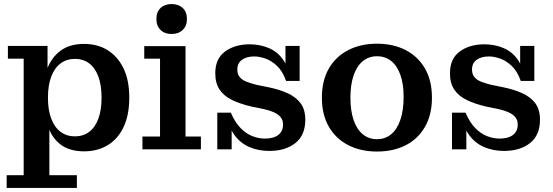

<svg xmlns="http://www.w3.org/2000/svg" viewBox="-20 -738 2735 949"><path d="M396 10Q325 10 281 -22.5Q237 -55 217 -114.5Q197 -174 197 -255L190 -256Q190 -335 212 -394.5Q234 -454 279.5 -487.5Q325 -521 395 -521Q462 -521 512 -490Q562 -459 590.5 -400Q619 -341 619 -255Q619 -170 591 -110.5Q563 -51 512.5 -20.5Q462 10 396 10ZM350 -64Q391 -64 420.5 -86Q450 -108 466 -151Q482 -194 482 -255Q482 -317 466 -360Q450 -403 420.5 -425Q391 -447 350 -447Q310 -447 280 -425Q250 -403 233.5 -360Q217 -317 217 -255Q217 -194 233.5 -151Q250 -108 280 -86Q310 -64 350 -64ZM13 191V128H97V-448H19V-511H215V-334L205 -258L224 -155V128H360V191Z M684 0V-63H771V-448H693V-510H897V-63H973V0ZM828 -570Q794 -570 773.5 -590Q753 -610 753 -644Q753 -679 773.5 -698.5Q794 -718 828 -718Q862 -718 883 -698.5Q904 -679 904 -644Q904 -610 883 -590Q862 -570 828 -570Z M1311 8Q1257 8 1212 -11.5Q1167 -31 1137.5 -72.5Q1108 -114 1102 -181H1121Q1142 -132 1170 -104Q1198 -76 1229 -64.5Q1260 -53 1289 -53Q1332 -53 1355.5 -71Q1379 -89 1379 -122Q1379 -145 1366.5 -159.5Q1354 -174 1332.5 -183.5Q1311 -193 1283 -199L1224 -211Q1168 -224 1127.5 -243.5Q1087 -263 1065.5 -295Q1044 -327 1044 -376Q1044 -448 1092.5 -483.5Q1141 -519 1214 -519Q1264 -519 1307.5 -501Q1351 -483 1379 -443.5Q1407 -404 1413 -338H1394Q1377 -386 1349.5 -412Q1322 -438 1292 -448.5Q1262 -459 1237 -459Q1199 -459 1176 -442.5Q1153 -426 1153 -394Q1153 -372 1164.5 -357.5Q1176 -343 1197.5 -334.5Q1219 -326 1247 -319L1306 -307Q1360 -296 1401 -277.5Q1442 -259 1465.5 -228Q1489 -197 1489 -146Q1489 -70 1440 -31Q1391 8 1311 8ZM1054 0V-181H1102L1125 -143V0ZM1413 -338 1391 -376V-511H1461V-338Z M1843 11Q1763 11 1701.5 -20.5Q1640 -52 1605.5 -111.5Q1571 -171 1571 -255Q1571 -340 1605.5 -399.5Q1640 -459 1701.5 -490.5Q1763 -522 1843 -522Q1924 -522 1985 -490.5Q2046 -459 2080.5 -399.5Q2115 -340 2115 -255Q2115 -171 2080.5 -111Q2046 -51 1985 -20Q1924 11 1843 11ZM1843 -50Q1884 -50 1913.5 -74.5Q1943 -99 1959 -146Q1975 -193 1975 -260Q1975 -323 1959 -368Q1943 -413 1913.5 -436.5Q1884 -460 1843 -460Q1803 -460 1773.5 -436Q1744 -412 1728 -366Q1712 -320 1712 -255Q1712 -190 1728 -144Q1744 -98 1773.5 -74Q1803 -50 1843 -50Z M2471 8Q2417 8 2372 -11.5Q2327 -31 2297.5 -72.5Q2268 -114 2262 -181H2281Q2302 -132 2330 -104Q2358 -76 2389 -64.5Q2420 -53 2449 -53Q2492 -53 2515.5 -71Q2539 -89 2539 -122Q2539 -145 2526.5 -159.5Q2514 -174 2492.5 -183.5Q2471 -193 2443 -199L2384 -211Q2328 -224 2287.5 -243.5Q2247 -263 2225.5 -295Q2204 -327 2204 -376Q2204 -448 2252.5 -483.5Q2301 -519 2374 -519Q2424 -519 2467.5 -501Q2511 -483 2539 -443.5Q2567 -404 2573 -338H2554Q2537 -386 2509.5 -412Q2482 -438 2452 -448.5Q2422 -459 2397 -459Q2359 -459 2336 -442.5Q2313 -426 2313 -394Q2313 -372 2324.5 -357.5Q2336 -343 2357.5 -334.5Q2379 -326 2407 -319L2466 -307Q2520 -296 2561 -277.5Q2602 -259 2625.5 -228Q2649 -197 2649 -146Q2649 -70 2600 -31Q2551 8 2471 8ZM2214 0V-181H2262L2285 -143V0ZM2573 -338 2551 -376V-511H2621V-338Z"/></svg>

Font: Montagu Slab 120pt Medium
Style: Regular
Weight: 500
Designer: Florian Karsten
Foundry: Florian Karsten
Version: Version 1.000